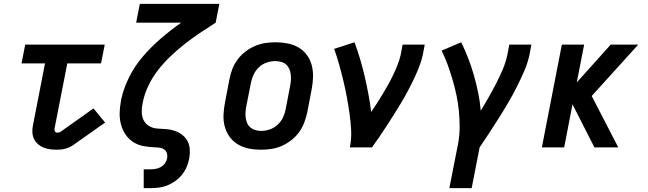

<svg xmlns="http://www.w3.org/2000/svg" viewBox="-20 -760 3340 990"><path d="M274 12Q255 12 237 9.5Q219 7 203.5 0.5Q188 -6 175 -17.5Q162 -29 155 -44.5Q148 -60 147 -78Q146 -96 150 -114L212 -433H91L110 -530H520L501 -433H327L261 -96Q260 -89 263.5 -82.5Q267 -76 274 -76Q279 -76 284 -77Q289 -78 293 -81L462 -201L522 -128L353 -9Q343 -3 333.5 1Q324 5 314 7.5Q304 10 293.5 11Q283 12 274 12Z M721 210V113H757Q770 113 783.5 110.5Q797 108 809.5 101Q822 94 830.5 82Q839 70 842 56Q844 44 841 32Q838 20 829 12.5Q820 5 808 2.5Q796 0 783 0Q751 -1 721 -6.5Q691 -12 667 -27.5Q643 -43 627 -67Q611 -91 603.5 -119.5Q596 -148 597 -179Q598 -210 604 -241V-244Q617 -304 645.5 -361.5Q674 -419 717 -469Q760 -519 810 -562Q860 -605 914 -643H682L701 -740H1111L1092 -643Q1051 -617 1010.5 -590Q970 -563 931.5 -532.5Q893 -502 857.5 -468Q822 -434 792.5 -395.5Q763 -357 743 -313.5Q723 -270 715 -226Q710 -202 711 -179Q712 -156 722 -137.5Q732 -119 751.5 -108.5Q771 -98 794 -97Q817 -96 840 -94Q863 -92 883.5 -84.5Q904 -77 921 -63.5Q938 -50 947.5 -31.5Q957 -13 958.5 10Q960 33 956 56Q952 78 943 99.5Q934 121 919.5 139.5Q905 158 885 172.5Q865 187 844 195.5Q823 204 801 207Q779 210 757 210Z M1325 12Q1293 12 1263 6Q1233 0 1207.5 -15Q1182 -30 1164.5 -54Q1147 -78 1139 -107Q1131 -136 1132.5 -168Q1134 -200 1140 -231L1163 -351Q1168 -378 1178 -404Q1188 -430 1205 -453Q1222 -476 1245.5 -494Q1269 -512 1295 -523Q1321 -534 1347.5 -538Q1374 -542 1401 -542Q1433 -542 1463.5 -536Q1494 -530 1519.5 -515Q1545 -500 1562.5 -476Q1580 -452 1587.5 -423Q1595 -394 1594 -362Q1593 -330 1587 -299L1564 -179Q1558 -152 1548 -126Q1538 -100 1521 -77Q1504 -54 1480.5 -36Q1457 -18 1431.5 -7Q1406 4 1379 8Q1352 12 1325 12ZM1327 -85Q1348 -85 1370.5 -92.5Q1393 -100 1411 -116.5Q1429 -133 1439 -154Q1449 -175 1453 -197L1476 -317Q1479 -332 1480 -347.5Q1481 -363 1479 -378Q1477 -393 1471 -406Q1465 -419 1454.5 -428Q1444 -437 1429.5 -441Q1415 -445 1399 -445Q1378 -445 1355.5 -437.5Q1333 -430 1315.5 -413.5Q1298 -397 1288 -376Q1278 -355 1274 -333L1250 -213Q1247 -198 1246 -182.5Q1245 -167 1247 -152Q1249 -137 1255 -124Q1261 -111 1272 -102Q1283 -93 1297 -89Q1311 -85 1327 -85Z M1784 0Q1793 -45 1790.5 -89.5Q1788 -134 1782 -176.5Q1776 -219 1768 -261.5Q1760 -304 1750 -345.5Q1740 -387 1728.5 -428Q1717 -469 1703 -508L1808 -542Q1824 -499 1837 -455Q1850 -411 1860.5 -366Q1871 -321 1879.5 -275Q1888 -229 1894 -183Q1910 -206 1925 -229.5Q1940 -253 1954.5 -277Q1969 -301 1982.5 -325.5Q1996 -350 2008 -375Q2020 -400 2030 -425.5Q2040 -451 2046 -477L2056 -530H2170L2160 -477Q2153 -445 2140.5 -413.5Q2128 -382 2113.5 -351.5Q2099 -321 2083 -291Q2067 -261 2049.5 -231.5Q2032 -202 2013.5 -173Q1995 -144 1976.5 -115Q1958 -86 1938 -57Q1918 -28 1898 0Z M2297 210 2342 -19Q2350 -62 2350 -104.5Q2350 -147 2346 -188.5Q2342 -230 2333.5 -270Q2325 -310 2313.5 -349Q2302 -388 2288.5 -425.5Q2275 -463 2257 -499L2358 -542Q2378 -502 2394.5 -459Q2411 -416 2423.5 -372Q2436 -328 2445.5 -282Q2455 -236 2459 -189Q2480 -224 2500 -259Q2520 -294 2538.5 -330Q2557 -366 2572.5 -402.5Q2588 -439 2596 -477L2606 -530H2720L2710 -477Q2701 -435 2683 -393.5Q2665 -352 2644.5 -311.5Q2624 -271 2601 -231.5Q2578 -192 2553.5 -153.5Q2529 -115 2504 -76.5Q2479 -38 2453 0L2412 210Z M2774 0 2877 -530H2992L2954 -335L3129 -530H3271L3031 -265L3168 0H3045L2932 -222L2889 0Z"/></svg>

Font: Lode Term
Style: Bold Italic
Weight: 700
Italic angle: -11°
Monospace: yes
Designer: Belleve Invis
Foundry: Belleve Invis
Version: Version 29.2.0